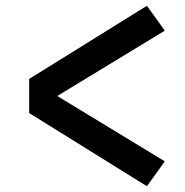

<svg xmlns="http://www.w3.org/2000/svg" viewBox="-20 -672 640 664"><path d="M488 -28 81 -281V-399L488 -652L550 -566L178 -340L550 -114Z"/></svg>

Font: Iosevka Book
Style: Bold
Weight: 700
Designer: Belleve Invis
Foundry: Belleve Invis
Version: Version 28.0.7; ttfautohint (v1.8.3)